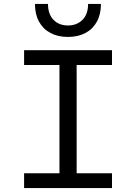

<svg xmlns="http://www.w3.org/2000/svg" viewBox="-20 -952 690 972"><path d="M281 0V-698H368V0ZM102 -698H547V-623H102ZM102 -75H547V0H102ZM324 -765Q273 -765 235.5 -785Q198 -805 177.5 -842.5Q157 -880 157 -932H223Q223 -880 251 -851.5Q279 -823 324 -823Q369 -823 397.5 -851.5Q426 -880 426 -932H491Q491 -880 470.5 -842.5Q450 -805 412.5 -785Q375 -765 324 -765Z"/></svg>

Font: Azeret Mono Light
Style: Regular
Weight: 300
Designer: Martin Vácha
Foundry: Displaay
Version: Version 1.002